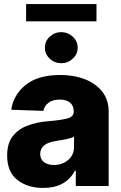

<svg xmlns="http://www.w3.org/2000/svg" viewBox="-20 -926 602 956"><path d="M195.3 9.8Q116.7 9.8 66.2 -30.3Q15.6 -70.3 15.6 -151.4Q15.6 -211.9 43.2 -247.6Q70.8 -283.2 116.9 -300.5Q163.1 -317.9 218.3 -322.3Q288.1 -328.1 317.6 -336.9Q347.2 -345.7 347.2 -370.6V-373Q347.2 -399.9 328.4 -415Q309.6 -430.2 277.8 -430.2Q243.7 -430.2 222.4 -415Q201.2 -399.9 195.8 -374L36.1 -379.4Q46.4 -453.6 107.9 -503.2Q169.4 -552.7 279.8 -552.7Q348.6 -552.7 403.3 -531.2Q458 -509.8 489.5 -469.2Q521 -428.7 521 -371.1V0H357.4V-76.7H353.5Q307.6 9.8 195.3 9.8ZM248.5 -104.5Q290 -104.5 319.3 -129.4Q348.6 -154.3 348.6 -194.3V-245.6Q334 -237.8 307.4 -232.4Q280.8 -227.1 257.3 -223.6Q180.2 -211.9 180.2 -159.7Q180.2 -132.8 199.2 -118.7Q218.3 -104.5 248.5 -104.5ZM460.4 -905.8V-819.8H109.9V-905.8ZM285.2 -611.3Q251.5 -611.3 227.5 -634Q203.6 -656.7 203.6 -688.5Q203.6 -720.7 227.5 -743.2Q251.5 -765.6 285.2 -766.1Q318.4 -765.6 342.5 -743.2Q366.7 -720.7 366.7 -688.5Q366.7 -656.7 342.5 -634Q318.4 -611.3 285.2 -611.3Z"/></svg>

Font: Inter Tight ExtraBold
Style: Regular
Weight: 800
Designer: Rasmus Andersson
Foundry: rsms
Version: Version 3.004; ttfautohint (v1.8.4.7-5d5b)